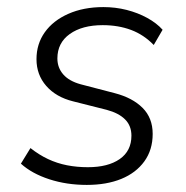

<svg xmlns="http://www.w3.org/2000/svg" viewBox="-20 -514 526 542"><path d="M225 8Q168 8 119 -8Q70 -24 39 -52L66 -96Q90 -77 115.5 -65Q141 -53 169 -47.5Q197 -42 228 -42Q285 -42 318 -65Q351 -88 351 -131Q351 -159 333 -177Q315 -195 281 -204L186 -228Q138 -240 110.5 -271.5Q83 -303 83 -347Q83 -390 106.5 -423Q130 -456 173 -475Q216 -494 272 -494Q306 -494 337.5 -486Q369 -478 395.5 -463.5Q422 -449 439 -430L414 -387Q386 -416 350 -429.5Q314 -443 270 -443Q212 -443 177 -418Q142 -393 142 -349Q142 -323 158.5 -304Q175 -285 208 -276L304 -251Q354 -238 382.5 -209.5Q411 -181 411 -136Q411 -91 387.5 -58.5Q364 -26 322.5 -9Q281 8 225 8Z"/></svg>

Font: Nunito Sans 12pt Light
Style: Italic
Weight: 300
Italic angle: -9°
Designer: Vernon Adams
Foundry: Vernon Adams
Version: Version 3.101;gftools[0.9.27]